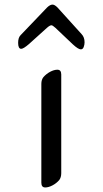

<svg xmlns="http://www.w3.org/2000/svg" viewBox="-20 -823 454 848"><path d="M250.5 -494.1V-58.1Q250.5 -39.6 241.7 -27.8Q229 -13.2 211.7 -4.2Q194.3 4.9 179.7 4.9Q162.6 4.9 162.6 -16.1V-452.1Q162.6 -470.7 171.4 -481.9Q184.1 -496.6 201.4 -505.9Q218.8 -515.1 233.4 -515.1Q250.5 -515.1 250.5 -494.1ZM301.8 -627 224.6 -700.2Q212.4 -711.4 207 -711.4Q200.2 -711.4 187.5 -700.2L107.9 -628.4Q83.5 -607.4 73.7 -607.4Q60.1 -607.4 60.1 -633.8Q60.1 -656.7 70.8 -667.5L188 -790Q201.2 -802.7 211.9 -802.7Q221.2 -802.7 233.9 -790L340.3 -672.4Q353.5 -658.7 353.5 -636.2Q353.5 -625.5 349.6 -615.2Q345.7 -605 336.9 -605Q325.7 -605 301.8 -627Z"/></svg>

Font: SirinStencil
Style: Regular
Weight: 400
Designer: Olga Karpushina (okarpush@gmail.com)
Foundry: Cyreal (www.cyreal.org)
Version: Version 1.002